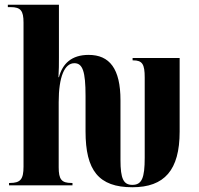

<svg xmlns="http://www.w3.org/2000/svg" viewBox="-20 -780 839 808"><path d="M537 8C672 8 736 -64 736 -226V-536H538V-526H540C579 -526 589 -510 589 -454V-116C589 -31 577 -2 537 -2C500 -2 487 -27 487 -107V-358C487 -491 441 -549 353 -549C281 -549 243 -512 228 -455H226C228 -483 228 -511 228 -539V-760H13V-750H25C67 -750 79 -735 79 -685V-79C79 -25 66 -10 21 -10H18V0H285V-10H281C239 -10 227 -25 227 -76V-350C227 -458 252 -514 293 -514C328 -514 340 -479 340 -376V-227C340 -63 395 8 537 8Z"/></svg>

Font: Noto Serif Display ExtraCondensed ExtraBold
Style: Regular
Weight: 800
Width: 2
Designer: Monotype Design Team
Foundry: Monotype Imaging Inc.
Version: Version 2.009